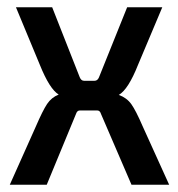

<svg xmlns="http://www.w3.org/2000/svg" viewBox="-20 -510 490 530"><path d="M109 0H7L79 -161Q98 -205 110 -223Q122 -241 142 -249Q117 -264 90 -331L24 -490H124L200 -297Q204 -287 212 -287H241Q249 -287 253 -296L331 -490H428L361 -331Q334 -263 308 -248Q330 -240 342.5 -222.5Q355 -205 374 -161L447 0H343L259 -195Q256 -205 249 -205H200Q193 -205 190 -196Z"/></svg>

Font: Gemunu Libre SemiBold
Style: Regular
Weight: 600
Designer: Puspanada Ekanayake, Sola Matas, Pathum Egodawatta, Kosala Senevirathne
Foundry: mooniak
Version: Version 1.100